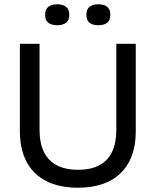

<svg xmlns="http://www.w3.org/2000/svg" viewBox="-20 -865 728 898"><path d="M344 13Q291 13 248 1.5Q205 -10 172 -32.5Q139 -55 117 -87Q95 -119 84 -160.5Q73 -202 73 -251V-660H165V-256Q165 -197 184.5 -156Q204 -115 244 -93Q284 -71 344 -71Q406 -71 445.5 -92.5Q485 -114 504.5 -155.5Q524 -197 524 -256V-660H615V-251Q615 -125 545 -56Q475 13 344 13ZM440 -747Q413 -747 398.5 -758.5Q384 -770 384 -796Q384 -821 398.5 -833Q413 -845 440 -845Q467 -845 481.5 -833Q496 -821 496 -796Q496 -770 481.5 -758.5Q467 -747 440 -747ZM248 -747Q221 -747 206 -758.5Q191 -770 191 -796Q191 -821 206 -833Q221 -845 248 -845Q274 -845 289 -833Q304 -821 304 -796Q304 -770 289 -758.5Q274 -747 248 -747Z"/></svg>

Font: Bricolage Grotesque 36pt
Style: Regular
Weight: 400
Designer: Mathieu Triay
Foundry: Atelier Triay
Version: Version 1.001;gftools[0.9.33.dev8+g029e19f]